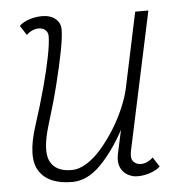

<svg xmlns="http://www.w3.org/2000/svg" viewBox="-49 -679 697 739"><g transform="rotate(-5 300.0 -309.0)"><path d="M76 -565 52 -602Q66 -616 90.5 -624Q115 -632 140 -632Q172 -632 191.5 -616Q211 -600 211 -574Q211 -546 200.5 -491.5Q190 -437 172 -365Q154 -293 129 -213Q99 -115 120 -73.5Q141 -32 202 -32Q232 -32 262.5 -51.5Q293 -71 321 -104Q349 -137 373 -176Q397 -215 414 -255.5Q431 -296 438 -330L499 -618H550L436 -85Q435 -80 434.5 -74.5Q434 -69 434 -65Q434 -50 444.5 -41Q455 -32 471 -32Q482 -32 494.5 -37.5Q507 -43 517 -53L541 -16Q527 -3 503 5.5Q479 14 453 14Q433 14 414.5 3.5Q396 -7 387.5 -27.5Q379 -48 385 -78L405 -170Q362 -90 310.5 -38Q259 14 201 14Q109 14 74 -40.5Q39 -95 79 -217Q103 -291 121 -357.5Q139 -424 149 -475Q159 -526 159 -553Q159 -568 149 -577Q139 -586 122 -586Q111 -586 98.5 -580.5Q86 -575 76 -565Z"/></g></svg>

Font: Victor Mono Thin
Style: Italic
Weight: 100
Italic angle: -12°
Monospace: yes
Designer: Rune Bjørnerås
Version: Version 1.561;gftools[0.9.30]